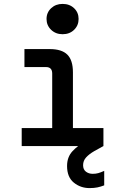

<svg xmlns="http://www.w3.org/2000/svg" viewBox="-20 -747 640 982"><path d="M91 0V-92H247V-371Q247 -404 215 -404H105V-496H234Q296 -496 324.5 -467.5Q353 -439 353 -377V-92H509V0ZM300 -572Q265 -572 241.5 -594.5Q218 -617 218 -650Q218 -683 241.5 -705Q265 -727 300 -727Q336 -727 359 -705Q382 -683 382 -650Q382 -617 359 -594.5Q336 -572 300 -572ZM438 215Q392 215 357.5 187Q323 159 323 102Q323 56 351 26Q379 -4 419 -25L479 -57L509 0L462 26Q436 41 420.5 58Q405 75 405 98Q405 120 419.5 131Q434 142 454 142Q470 142 482.5 138.5Q495 135 513 127V201Q495 208 478 211.5Q461 215 438 215Z"/></svg>

Font: DM Mono Medium
Style: Regular
Weight: 500
Designer: Colophon Foundry
Foundry: Colophon Foundry
Version: Version 1.000; ttfautohint (v1.8.2.53-6de2)